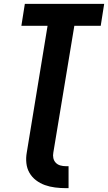

<svg xmlns="http://www.w3.org/2000/svg" viewBox="-20 -755 561 997"><path d="M322 222Q294 222 266 218.5Q238 215 213 206Q188 197 167 181Q146 165 133 142.5Q120 120 117 92.5Q114 65 119 37L227 -621H91L109 -735H521L503 -621H366L257 37Q254 52 257 66Q260 80 269.5 90Q279 100 293 104Q307 108 322 108H336V222Z"/></svg>

Font: Iosevka SS04 Heavy
Style: Italic
Weight: 900
Italic angle: -9°
Monospace: yes
Designer: Belleve Invis
Foundry: Belleve Invis
Version: Version 19.0.0; ttfautohint (v1.8.4)